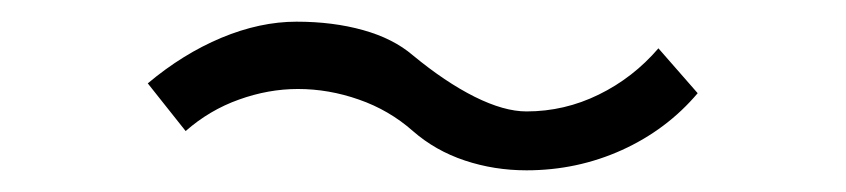

<svg xmlns="http://www.w3.org/2000/svg" viewBox="-20 -418 784 178"><path d="M152.1 -296.5 117 -340.7Q149.5 -368 185.3 -383Q221.1 -397.9 254.9 -397.9Q288.7 -397.9 316.6 -390.1Q344.6 -382.3 362.8 -366.7Q392.7 -342 420 -328.3Q447.3 -314.7 468.1 -314.7Q503.3 -314.7 535.1 -330.3Q567 -345.9 590.4 -373.2L626.8 -331.6Q598.2 -297.8 556.6 -278.9Q515 -260.1 468.1 -260.1Q438.2 -260.1 410.9 -269.2Q383.6 -278.3 362.8 -296.5Q340.7 -316 312.7 -325.7Q284.8 -335.5 256.2 -335.5Q228.9 -335.5 201.6 -325.7Q174.3 -316 152.1 -296.5Z"/></svg>

Font: Lohit Bengali
Style: Regular
Weight: 400
Version: Version 2.91.5